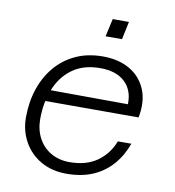

<svg xmlns="http://www.w3.org/2000/svg" viewBox="-83 -812 817 898"><g transform="rotate(10 325.0 -363.0)"><path d="M292 12Q223 12 171 -17.5Q119 -47 89.5 -99Q60 -151 60 -215Q60 -288 81 -350.5Q102 -413 141.5 -459.5Q181 -506 237.5 -532Q294 -558 366 -558Q440 -558 493 -527.5Q546 -497 570 -440.5Q594 -384 579 -306H123L134 -360L519 -358Q521 -425 480 -463.5Q439 -502 363 -502Q283 -502 230.5 -463.5Q178 -425 152.5 -360.5Q127 -296 127 -219Q127 -168 148.5 -128Q170 -88 208.5 -66Q247 -44 296 -44Q376 -44 427.5 -80.5Q479 -117 503 -179H567Q546 -120 508 -77Q470 -34 416.5 -11Q363 12 292 12ZM361 -653 380 -738H457L439 -653Z"/></g></svg>

Font: Azeret Mono ExtraLight
Style: Italic
Weight: 250
Italic angle: -12°
Designer: Martin Vácha
Foundry: Displaay
Version: Version 1.002